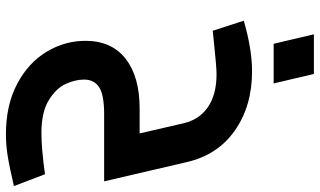

<svg xmlns="http://www.w3.org/2000/svg" viewBox="-236 -513 1081 649"><g transform="rotate(90 304.5 -188.5)"><path d="M609 305Q545 320 507 326Q469 332 435 332Q335 332 263.5 294Q192 256 155 194.5Q118 133 118 63Q118 -25 178.5 -72.5Q239 -120 347 -120H431L397 -267Q385 -321 342.5 -350.5Q300 -380 230 -380Q207 -380 112 -370L84 -367L50 -472Q146 -500 221 -500Q338 -500 421 -442Q504 -384 528 -279L593 0H365Q302 0 275.5 16.5Q249 33 249 68Q249 97 263.5 129.5Q278 162 318.5 187Q359 212 430 212Q481 212 569 200ZM96 -709H230L262 -573H128Z"/></g></svg>

Font: Cairo
Style: Bold Italic
Weight: 700
Italic angle: -13°
Designer: Mohamed Gaber, Accademia di Belle Arti di Urbino and others
Foundry: Kief Type Foundry, Accademia di Belle Arti di Urbino and others
Version: Version 3.011